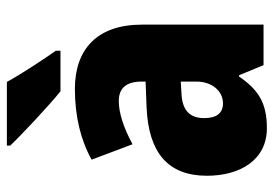

<svg xmlns="http://www.w3.org/2000/svg" viewBox="-142 -664 816 573"><g transform="rotate(-90 266.5 -378.0)"><path d="M308 -766H118V-756C150 -722 241 -637 280 -606H401V-620C379 -651 330 -725 308 -766ZM287 -563C204 -563 133 -545 76 -513L122 -391C172 -418 216 -432 251 -432C289 -432 309 -410 309 -364V-352L231 -349C99 -343 28 -287 28 -169C28 -70 75 10 170 10C246 10 285 -16 324 -73H328L358 0H479V-363C479 -496 406 -563 287 -563ZM275 -245 309 -247V-200C309 -153 280 -121 244 -121C216 -121 200 -139 200 -177C200 -220 223 -243 275 -245Z"/></g></svg>

Font: Noto Sans Gurmukhi Condensed Black
Style: Regular
Weight: 900
Width: 3
Designer: Jelle Bosma - Monotype Design Team
Foundry: Monotype Imaging Inc.
Version: Version 2.004